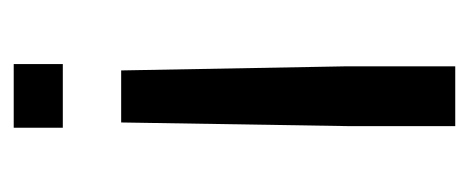

<svg xmlns="http://www.w3.org/2000/svg" viewBox="-222 -462 684 280"><g transform="rotate(90 120.0 -322.0)"><path d="M158.6 -156.7 163.9 -486V-643.9H76.7V-486L82.7 -156.7ZM166.3 0V-71.6H73.4V0Z"/></g></svg>

Font: Arad-VF Thin Dots1
Style: Regular
Weight: 100
Designer: Mohammad Darvishi
Version: Version 1.000;August 30, 2024;FontCreator 15.0.0.2992 64-bit